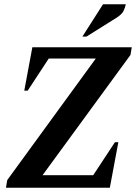

<svg xmlns="http://www.w3.org/2000/svg" viewBox="-20 -882 651 902"><path d="M8 0 14 -36 430 -607H209L110 -456H94L132 -660H599L593 -624L180 -59H418L520 -214H536L496 0ZM367 -710 464 -862H571Q568 -847 560.5 -831Q553 -815 528 -799L386 -710Z"/></svg>

Font: Spectral SC
Style: Bold Italic
Weight: 700
Italic angle: -10°
Designer: Jean-Baptiste Levee
Foundry: Production Type
Version: Version 2.001